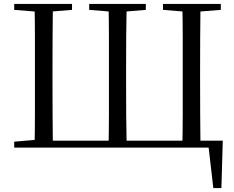

<svg xmlns="http://www.w3.org/2000/svg" viewBox="-20 -748 1188 973"><path d="M155 0Q157 -84 157 -169Q157 -254 157 -344V-389Q157 -475 157 -560Q157 -645 155 -728H248Q247 -645 246.5 -560.5Q246 -476 246 -388V-344Q246 -253 246.5 -168.5Q247 -84 248 0ZM530 0Q532 -84 532 -169Q532 -254 532 -344V-388Q532 -475 532 -560Q532 -645 530 -728H622Q620 -645 619.5 -560Q619 -475 619 -389V-344Q619 -253 619.5 -168.5Q620 -84 622 0ZM904 0Q906 -84 906 -168.5Q906 -253 906 -344V-388Q906 -475 906 -560Q906 -645 904 -728H996Q995 -645 994.5 -560Q994 -475 994 -389V-344Q994 -254 994.5 -169Q995 -84 996 0ZM201 0V-35H1109L1102 205H1061L1034 -29L1078 0ZM52 -698V-728H345V-698L210 -687H190ZM432 -698V-728H719V-698L587 -687H567ZM806 -698V-728H1099V-698L961 -687H941ZM52 0V-30L191 -42H202V0Z"/></svg>

Font: Noto Serif TC
Style: Regular
Weight: 400
Designer: Ryoko NISHIZUKA  (kana & ideographs); Frank Grießhammer (Latin, Greek & Cyrillic); Wenlong ZHANG  (bopomofo); Sandoll Co
Foundry: Adobe
Version: Version 2.003-H1;hotconv 1.1.1;makeotfexe 2.6.0